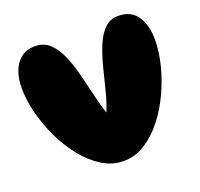

<svg xmlns="http://www.w3.org/2000/svg" viewBox="-122 -835 1011 970"><g transform="rotate(-20 383.5 -349.5)"><path d="M385 0Q324 0 269.5 -34Q215 -68 170 -124.5Q125 -181 92.5 -250Q60 -319 42.5 -390Q25 -461 25 -523Q25 -572 39.5 -611.5Q54 -651 84 -675Q114 -699 160 -699Q207 -699 238.5 -669.5Q270 -640 291 -591.5Q312 -543 327 -484.5Q342 -426 355.5 -367.5Q369 -309 385 -260Q405 -309 419.5 -367.5Q434 -426 449 -484.5Q464 -543 484 -591.5Q504 -640 533.5 -669.5Q563 -699 607 -699Q677 -699 709.5 -649Q742 -599 742 -523Q742 -461 724.5 -390Q707 -319 675 -250Q643 -181 598.5 -124.5Q554 -68 500 -34Q446 0 385 0Z"/></g></svg>

Font: Cherry Bomb One
Style: Regular
Weight: 400
Designer: satsuyako
Foundry: satsuyako
Version: Version 4.100; ttfautohint (v1.8.3)